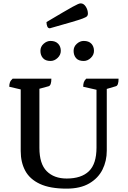

<svg xmlns="http://www.w3.org/2000/svg" viewBox="-20 -1108 758 1140"><path d="M375 12Q277 12 217 -16Q157 -44 130 -94Q103 -144 103 -211V-577L35 -593Q35 -608 39 -619Q43 -630 55 -641H285Q285 -601 269 -596L214 -581V-230Q214 -135 257.5 -91.5Q301 -48 376 -48Q463 -48 508 -91.5Q553 -135 553 -232V-575L474 -593Q474 -608 477.5 -619Q481 -630 492 -641H684Q684 -600 668 -596L614 -580V-214Q614 -152 588.5 -101Q563 -50 510 -19Q457 12 375 12ZM477 -746Q446 -746 431.5 -763Q417 -780 417 -806Q417 -831 436 -848Q455 -865 477 -865Q507 -865 522.5 -848.5Q538 -832 538 -806Q538 -782 519 -764Q500 -746 477 -746ZM280 -746Q250 -746 235 -763Q220 -780 220 -806Q220 -831 239 -848Q258 -865 280 -865Q309 -865 325 -848.5Q341 -832 341 -806Q341 -782 322 -764Q303 -746 280 -746ZM276 -940Q265 -940 260.5 -951.5Q256 -963 256 -977Q315 -1012 352.5 -1034Q390 -1056 411 -1067.5Q432 -1079 442.5 -1083.5Q453 -1088 459 -1088Q477 -1088 489.5 -1068.5Q502 -1049 502 -1026Q502 -1018 497 -1012Q492 -1006 471 -998Q450 -990 403.5 -976.5Q357 -963 276 -940Z"/></svg>

Font: Petrona SemiBold
Style: Regular
Weight: 600
Designer: Ringo R. Seeber
Foundry: Ringo R. Seeber
Version: Version 2.001; ttfautohint (v1.8.3)